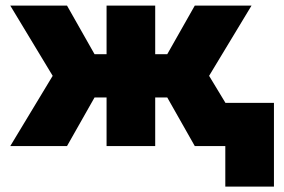

<svg xmlns="http://www.w3.org/2000/svg" viewBox="-20 -528 1027 694"><path d="M222.2 0H17.1L170.4 -253.9L17.1 -507.8H222.2L321.8 -332H365.2V-507.8H541V-332H584.5L684.1 -507.8H889.2L735.8 -253.9L794.9 -156.2H970.2V146.5H794.4V0H684.1L584.5 -175.8H541V0H365.2V-175.8H321.8Z"/></svg>

Font: Giphurs Black
Style: Regular
Weight: 900
Version: Version 0.920; ttfautohint (v1.8.4.7-5d5b)